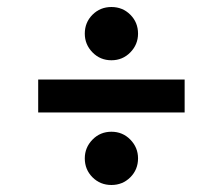

<svg xmlns="http://www.w3.org/2000/svg" viewBox="-20 -624 636 548"><path d="M89 -303V-397H507V-303ZM222 -172Q222 -203 244 -225.5Q266 -248 298 -248Q330 -248 352 -225.5Q374 -203 374 -172Q374 -140 352 -118Q330 -96 298 -96Q266 -96 244 -118Q222 -140 222 -172ZM222 -528Q222 -560 244 -582Q266 -604 298 -604Q330 -604 352 -582Q374 -560 374 -528Q374 -497 352 -474.5Q330 -452 298 -452Q266 -452 244 -474.5Q222 -497 222 -528Z"/></svg>

Font: Space Grotesk Frontify Medium
Style: Regular
Weight: 500
Designer: Florian Karsten
Version: Version 2.000